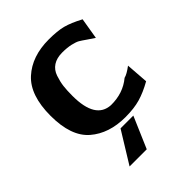

<svg xmlns="http://www.w3.org/2000/svg" viewBox="-193 -589 870 870"><g transform="rotate(-45 242.5 -154.0)"><path d="M33 -236Q33 -368 98.5 -427.5Q164 -487 272 -487Q327 -487 361.5 -478Q396 -469 445 -443L428 -341Q415 -349 394.5 -363.5Q374 -378 363 -384.5Q352 -391 328.5 -396.5Q305 -402 273 -402Q238 -402 215 -387Q192 -372 182.5 -343.5Q173 -315 170 -290.5Q167 -266 167 -230Q167 -82 261 -77Q338 -76 392 -121Q410 -125 442 -149L450 -41Q404 -15 364 -3.5Q324 8 269 8Q164 8 98.5 -48.5Q33 -105 33 -236ZM124 179 217 28H299L234 179Z"/></g></svg>

Font: Coval
Style: ExtraBold
Weight: 800
Foundry: Context Ltd
Version: Version 001.000